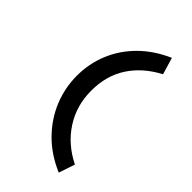

<svg xmlns="http://www.w3.org/2000/svg" viewBox="-255 -820 1009 1009"><g transform="rotate(45 250.0 -315.5)"><path d="M396 108Q300 67 235 0.5Q170 -66 136.5 -148Q103 -230 103 -320Q103 -409 136 -489.5Q169 -570 233 -634Q297 -698 390 -739L418 -645Q320 -594 266 -512Q212 -430 212 -317Q212 -207 268.5 -119.5Q325 -32 426 18Z"/></g></svg>

Font: Inconsolata
Style: Bold
Weight: 700
Monospace: yes
Designer: Raph Levien, Cyreal, Brenton Simpson
Foundry: Raph Levien, Cyreal, Google
Version: Version 3.100; ttfautohint (v1.8.4.7-5d5b)